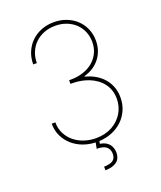

<svg xmlns="http://www.w3.org/2000/svg" viewBox="-164 -840 943 1126"><g transform="rotate(-20 307.0 -277.0)"><path d="M93.8 -181.8H116.5Q116.5 -142.4 132.6 -111Q148.8 -79.5 175.6 -57.7Q202.4 -35.9 237.4 -24.3Q272.4 -12.8 309.7 -12.8Q366.8 -12.8 410.9 -36.6Q432.5 -48.3 449.6 -64.6Q466.6 -81 478.5 -100.5Q490.4 -120 496.6 -142.6Q502.8 -165.1 502.8 -188.9Q502.8 -218.4 494.5 -242.7Q486.2 -267 471.2 -286.4Q456.3 -305.8 435.9 -320.3Q415.5 -334.9 391.7 -344.5Q367.9 -354 341.6 -358.8Q315.3 -363.6 288.4 -363.6H277V-386.4H288.4Q329.2 -386.4 364.5 -397.9Q399.9 -409.4 425.8 -430.9Q451.7 -452.4 466.6 -483Q481.5 -513.5 481.5 -551.1Q481.5 -586.3 468.9 -616.1Q456.3 -646 433.4 -667.8Q410.5 -689.6 378.6 -702.1Q346.6 -714.5 308.2 -714.5Q270.6 -714.5 238.5 -702.1Q206.3 -689.6 183.1 -667.3Q159.8 -644.9 146.7 -613.8Q133.5 -582.7 133.5 -545.5H110.8Q110.8 -587.4 125.7 -622.5Q140.6 -657.7 167.1 -683.2Q193.5 -708.8 229.6 -723Q265.6 -737.2 308.2 -737.2Q350.9 -737.2 386.9 -723Q422.9 -708.8 449 -683.9Q475.1 -659.1 489.7 -625Q504.3 -590.9 504.3 -551.1Q504.3 -518.8 494.7 -490.9Q485.1 -463.1 467.5 -440.7Q449.9 -418.3 424.9 -402.3Q399.9 -386.4 369.3 -377.8V-375Q403.4 -366.5 432.2 -350Q460.9 -333.5 481.7 -309.8Q502.5 -286.2 514 -255.9Q525.6 -225.5 525.6 -188.9Q525.6 -146 509.6 -110.1Q493.6 -74.2 465.9 -48.3Q438.2 -22.4 401.1 -7.3Q364 7.8 321.7 9.6L318.9 25.6Q355.5 31.2 373.9 52.9Q392.4 74.6 392.8 108Q392 180 296.9 183.2L296.2 160.5Q335.9 159.1 352.8 146.5Q369.7 133.9 370 108Q370 89.5 363.6 77.6Q357.2 65.7 346.6 58.9Q335.9 52.2 321.6 49.5Q307.2 46.9 291.2 46.9L298.7 9.6Q258.2 8.5 221.2 -5.3Q184.3 -19.2 155.9 -44Q127.5 -68.9 110.6 -103.9Q93.8 -138.8 93.8 -181.8Z"/></g></svg>

Font: Inter P Thin
Style: Regular
Weight: 100
Designer: Rasmus Andersson
Foundry: rsms
Version: Version 3.018;git-588b23468